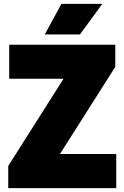

<svg xmlns="http://www.w3.org/2000/svg" viewBox="-20 -971 642 991"><path d="M22.5 0V-114.5L308 -564.5H27.5V-740H575V-626L289.5 -176H580V0ZM211 -793 297 -951H508L392.5 -793Z"/></svg>

Font: Encode Sans SemiCondensed SemiCondensed Black
Style: Regular
Weight: 900
Width: 4
Designer: Multiple Designers
Foundry: Impallari Type
Version: Version 3.000; ttfautohint (v1.8.3) -l 8 -r 50 -G 200 -x 14 